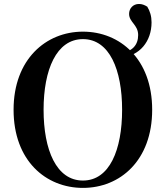

<svg xmlns="http://www.w3.org/2000/svg" viewBox="-20 -917 825 956"><path d="M392.9 18.6C578.1 18.6 737.7 -118.1 737.7 -370.5C737.7 -623.3 577.4 -759.4 392.9 -759.4C208.6 -759.4 47.6 -621.5 47.6 -370.5C47.6 -116.5 208.6 18.6 392.9 18.6ZM392.9 -18C260.6 -18 197 -170.4 197 -370.5C197 -569.1 260.6 -722.2 392.9 -722.2C525.4 -722.2 588 -569.1 588 -370.5C588 -170.4 525.4 -18 392.9 -18ZM584.4 -631.2C674.6 -638.2 734.6 -710.6 734.6 -805.5C734.6 -836.6 727 -860.9 713.3 -883.8C698.7 -892.7 687.1 -897.2 671.8 -897.2C642.6 -897.2 622.8 -875.2 622.8 -847.8C622.8 -806.2 667.9 -794 667.9 -742.5C667.9 -693.2 639 -661.2 584.4 -653.6Z"/></svg>

Font: Source Han Serif CN VF
Style: Regular
Weight: 250
Designer: Ryoko NISHIZUKA 西塚涼子 (kana & ideographs); Frank Grießhammer (Latin, Greek & Cyrillic); Wenlong ZHANG 张文龙 (bopomofo); San
Foundry: Adobe
Version: Version 2.002;hotconv 1.1.0;makeotfexe 2.6.0